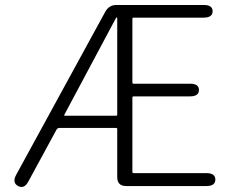

<svg xmlns="http://www.w3.org/2000/svg" viewBox="-20 -749 939 773"><path d="M53 0Q28 -13 45 -45L404 -702Q419 -729 449 -729H800Q836 -729 836 -704Q836 -678 800 -678H518Q513 -678 513 -673V-417Q513 -412 518 -412H745Q781 -412 781 -387Q781 -361 745 -361H518Q513 -361 513 -356V-57Q513 -52 518 -52H811Q847 -52 847 -26Q847 0 811 0H488Q452 0 452 -36V-229Q452 -234 447 -234H220Q211 -234 207 -226L94 -18Q77 13 53 0ZM239 -287Q237 -283 242 -283H447Q452 -283 452 -288V-674Q452 -679 450 -679Q448 -679 444 -671Z"/></svg>

Font: Resource Han Rounded KR Light
Style: Regular
Weight: 300
Designer: Cyano Hao (round all glyphs); Ryoko NISHIZUKA 西塚涼子 (kana, bopomofo & ideographs); Paul D. Hunt (Latin, Greek & Cyrillic)
Foundry: Cyano Hao
Version: 0.990